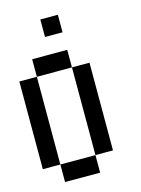

<svg xmlns="http://www.w3.org/2000/svg" viewBox="-114 -899 646 881"><g transform="rotate(-15 208.5 -458.0)"><path d="M0 -166.7V-583.3H83.3V-166.7ZM83.3 -166.7H250V-83.3H83.3ZM83.3 -583.3V-666.7H250V-583.3ZM166.7 -750V-833.3H250V-750ZM250 -166.7V-583.3H333.3V-166.7Z"/></g></svg>

Font: Galmuri11 Condensed
Style: Regular
Weight: 400
Width: 3
Designer: Lee Minseo (quiple)
Version: Version 2.399;hotconv 1.1.1;makeotfexe 2.6.0 DEVELOPMENT